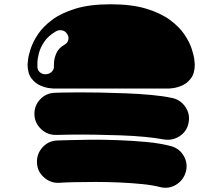

<svg xmlns="http://www.w3.org/2000/svg" viewBox="-20 -649 1040 898"><path d="M497 -629Q596 -629 663.5 -608.5Q731 -588 774.5 -556Q818 -524 842 -488.5Q866 -453 876.5 -421Q887 -389 889 -368.5Q891 -348 891 -348Q891 -306 873 -282.5Q855 -259 831.5 -249Q808 -239 790 -237Q772 -235 772 -235Q772 -235 736 -235Q700 -235 637.5 -235Q575 -235 497 -235Q422 -235 361 -235Q300 -235 264 -235Q228 -235 228 -235Q228 -235 210 -237Q192 -239 168.5 -249Q145 -259 127 -282.5Q109 -306 109 -348Q109 -348 111 -368.5Q113 -389 123.5 -421Q134 -453 157.5 -488.5Q181 -524 223.5 -556Q266 -588 333 -608.5Q400 -629 497 -629ZM282 -440Q296 -448 299.5 -462.5Q303 -477 294 -490Q286 -504 270 -507Q254 -510 241 -502Q205 -481 186.5 -453Q168 -425 161.5 -398.5Q155 -372 155 -354Q155 -336 155 -334Q156 -319 168.5 -309.5Q181 -300 197 -302Q214 -304 224 -315.5Q234 -327 232 -342Q232 -343 233 -360.5Q234 -378 244 -401Q254 -424 282 -440ZM778 34Q818 44 839 79.5Q860 115 849 155Q838 194 803.5 215Q769 236 729 226Q695 217 645.5 212Q596 207 540 204.5Q484 202 429.5 202Q375 202 329.5 203Q284 204 256 206Q216 208 185 180Q154 152 153 112Q151 71 178.5 40.5Q206 10 247 8Q258 8 300 6.5Q342 5 402.5 4.5Q463 4 531 6.5Q599 9 664 15Q729 21 778 34ZM784 -191Q824 -183 847 -149Q870 -115 862 -75Q854 -34 820 -12Q786 10 745 3Q708 -4 655.5 -9Q603 -14 543.5 -16Q484 -18 426.5 -19Q369 -20 320.5 -19.5Q272 -19 243 -18Q202 -17 172 -45.5Q142 -74 141 -114Q140 -155 168 -184.5Q196 -214 237 -215Q241 -215 271 -216Q301 -217 348 -217Q395 -217 452.5 -216Q510 -215 570.5 -212.5Q631 -210 686.5 -205Q742 -200 784 -191Z"/></svg>

Font: Nikukyu
Style: Regular
Weight: 400
Version: Version 1.00